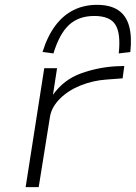

<svg xmlns="http://www.w3.org/2000/svg" viewBox="-20 -774 562 794"><path d="M86 0 163 -492H216L199 -382Q244 -445 315 -470.5Q386 -496 461 -500L494 -501L487 -450L420 -445Q364 -441 313 -420.5Q262 -400 228 -366Q194 -332 187 -293L140 0ZM201 -553 156 -559Q176 -624 208.5 -667.5Q241 -711 284.5 -732.5Q328 -754 381 -754Q435 -754 468 -732.5Q501 -711 513.5 -667.5Q526 -624 519 -559L471 -553Q480 -635 457.5 -671.5Q435 -708 370 -708Q306 -708 266 -671.5Q226 -635 201 -553Z"/></svg>

Font: Nunito Sans 7pt Expanded ExtraLight
Style: Italic
Weight: 250
Width: 7
Italic angle: -9°
Designer: Vernon Adams
Foundry: Vernon Adams
Version: Version 3.101;gftools[0.9.27]